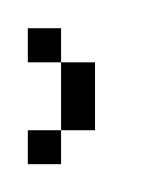

<svg xmlns="http://www.w3.org/2000/svg" viewBox="-20 -264 113 138"><path d="M0 -146V-170.4H23.9V-146ZM23.9 -170.4V-219.2H48.3V-170.4ZM0 -219.2V-243.7H23.9V-219.2Z"/></svg>

Font: FS Mondwest Regular
Style: Regular
Weight: 400
Designer: NZWStudios2024
Foundry: https://fontstruct.com
Version: Version 1.0